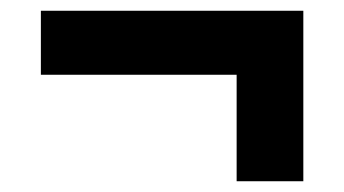

<svg xmlns="http://www.w3.org/2000/svg" viewBox="-20 -466 640 357"><path d="M420 -129V-327H56V-446H544V-129Z"/></svg>

Font: Nunito Sans Black
Style: Regular
Weight: 900
Designer: Vernon Adams
Foundry: Vernon Adams
Version: Version 3.006; ttfautohint (v1.8.3)